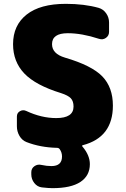

<svg xmlns="http://www.w3.org/2000/svg" viewBox="-20 -760 656 1000"><path d="M318 -460Q458 -419 513 -362Q568 -305 568 -210Q568 -45 412 -4Q404 -2 410 4Q448 49 448 95Q448 155 399 187.5Q350 220 253 220Q234 220 198 216Q174 213 158.5 193Q143 173 143 148V137Q143 117 159.5 105.5Q176 94 196 99Q223 105 248 105Q303 105 303 55Q303 34 291 17Q286 10 277 10Q190 8 118 -20Q95 -29 81.5 -52Q68 -75 68 -102V-153Q68 -172 84 -181Q100 -190 117 -182Q196 -145 273 -145Q363 -145 363 -205Q363 -233 349 -248Q335 -263 298 -275Q165 -316 106.5 -377.5Q48 -439 48 -530Q48 -628 118.5 -684Q189 -740 323 -740Q419 -740 494 -719Q518 -712 533 -690.5Q548 -669 548 -643V-594Q548 -574 531.5 -562.5Q515 -551 495 -558Q406 -587 333 -587Q251 -587 251 -530Q251 -480 318 -460Z"/></svg>

Font: Rounded Mplus 1c Black
Style: Regular
Weight: 900
Version: Version 1.059.20150529